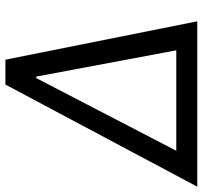

<svg xmlns="http://www.w3.org/2000/svg" viewBox="-67 -728 768 728"><g transform="rotate(-90 317.0 -364.0)"><path d="M-26.9 0 360.4 -727.5H454.6L600.1 0ZM109.4 -79.6H490.2L390.6 -610.4H384.8Z"/></g></svg>

Font: Inter 24pt
Style: Italic
Weight: 400
Italic angle: -9.3988°
Designer: Rasmus Andersson
Foundry: rsms
Version: Version 4.001;git-66647c0bb